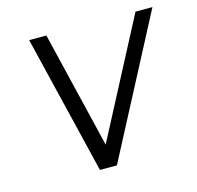

<svg xmlns="http://www.w3.org/2000/svg" viewBox="-80 -584 685 668"><g transform="rotate(-15 262.0 -250.0)"><path d="M80 -500 201 0H262L524 -500H463L243 -80L142 -500Z"/></g></svg>

Font: Unageo
Style: Light-Italic
Weight: 300
Designer: Richard Sepsi
Foundry: Richard Sepsi
Version: Version 2.000